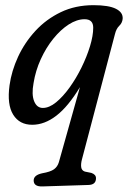

<svg xmlns="http://www.w3.org/2000/svg" viewBox="-20 -462 483 724"><path d="M140 241Q107 242 107 218.5Q107 198.5 138.5 191.5Q170.5 186 183.8 176.2Q197 166.5 202 149.5L281.5 -133.5Q237 -60 192.5 -25.8Q148 8.5 101.5 8.5Q53.5 8.5 29.8 -29.5Q6 -67.5 16 -140.5Q23.5 -194.5 48.2 -248Q73 -301.5 113.5 -345.5Q154 -389.5 209 -416Q264 -442.5 332.5 -442.5Q390 -442.5 417.2 -428.8Q444.5 -415 442.5 -391Q441 -375.5 429.8 -364.8Q418.5 -354 413.5 -333.5L289 139Q284.5 156 286.2 168.5Q288 181 300 185L324.5 190Q342 196 342 210Q342 235 313 235.5ZM106.5 -148.5Q98.5 -105.5 108.8 -80.2Q119 -55 141.5 -55Q165.5 -55 191.5 -76.2Q217.5 -97.5 242.5 -132.2Q267.5 -167 287.5 -207.8Q307.5 -248.5 319.5 -288Q331.5 -327.5 331.5 -357.5Q331.5 -389.5 299 -389.5Q270 -389.5 239.2 -369.8Q208.5 -350 181 -316Q153.5 -282 133.8 -238.8Q114 -195.5 106.5 -148.5Z"/></svg>

Font: Fraunces 144pt SuperSoft
Style: Italic
Weight: 400
Italic angle: -16°
Version: Version 1.000;[b76b70a41]